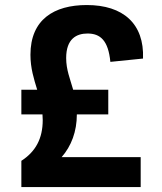

<svg xmlns="http://www.w3.org/2000/svg" viewBox="-20 -762 660 782"><path d="M421 -296V-396.5H278C265.5 -440.5 249.5 -478 249.5 -525.5C249.5 -604.5 292 -625.5 336.5 -625.5C388.5 -625.5 421 -597.5 429.5 -510L562.5 -523.5C568 -665.5 481.5 -741.5 333.5 -741.5C200 -741.5 104 -682.5 104 -539C104 -484 118 -440.5 131.5 -396.5H67V-296H153L154 -273C154 -197 124.5 -144 67 -107V0H553V-122H231C270.5 -167 293 -226.5 293 -296Z"/></svg>

Font: Monaspace Neon
Style: Bold
Weight: 700
Designer: Riley Cran & the Lettermatic Team
Foundry: Lettermatic
Version: Version 1.200 (Monaspace Neon)